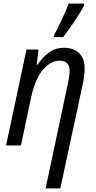

<svg xmlns="http://www.w3.org/2000/svg" viewBox="-20 -813 535 1073"><path d="M235 240H317L441 -335Q446 -358 449.5 -383Q453 -408 453 -430Q453 -488 421 -517Q389 -546 338 -546Q288 -546 251 -517.5Q214 -489 189 -451H185L195 -536H128L14 0H97L152 -260Q175 -371 219.5 -422.5Q264 -474 312 -474Q369 -474 369 -417Q369 -400 365.5 -379Q362 -358 357 -335ZM282 -606H333Q359 -638 397.5 -696Q436 -754 449 -781L450 -793H364Q351 -758 326 -704.5Q301 -651 283 -619Z"/></svg>

Font: Noto Sans UI SemiCondensed
Style: Italic
Weight: 400
Width: 4
Italic angle: -12°
Designer: Monotype Design Team
Foundry: Monotype Imaging Inc.
Version: Version 1.901